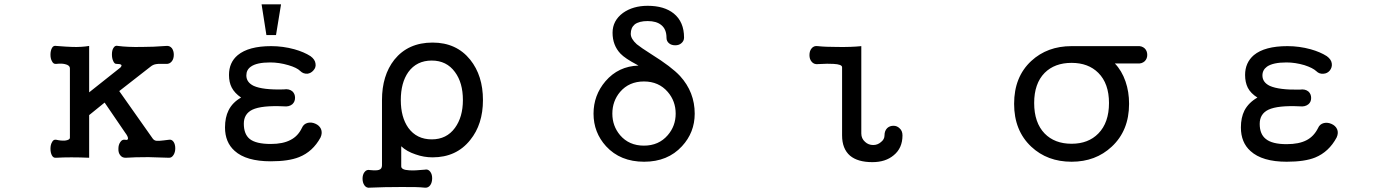

<svg xmlns="http://www.w3.org/2000/svg" viewBox="-20 -738 6540 897"><path d="M306.6 -418V-94.7Q306.6 -84 283.2 -81.1Q263.7 -80.1 243.2 -85Q229.5 -87.9 222.7 -73.2Q215.8 -61.5 215.8 -43Q215.8 -24.4 222.7 -11.7Q229.5 1 243.2 -1Q274.4 -2.9 313.5 -2.9Q353.5 -2.9 396.5 -1V-200.2L468.8 -258.8L565.4 -117.2Q578.1 -100.6 578.1 -90.8Q577.1 -82 565.4 -85Q550.8 -87.9 542 -74.2Q533.2 -61.5 533.2 -43.9Q532.2 -25.4 541 -13.7Q550.8 0 568.4 -1Q607.4 -3.9 673.8 -3.9Q726.6 -2.9 768.6 -1Q782.2 0 791 -14.6Q798.8 -27.3 798.8 -44.9Q798.8 -63.5 791 -75.2Q782.2 -87.9 768.6 -85L744.1 -82Q720.7 -79.1 711.9 -80.1Q700.2 -81.1 693.4 -90.8L537.1 -312.5L683.6 -426.8Q695.3 -436.5 710 -438.5Q718.8 -440.4 736.3 -439.5H756.8Q772.5 -438.5 783.2 -452.1Q792 -463.9 792 -482.4Q792 -500 783.2 -512.7Q772.5 -525.4 756.8 -523.4Q695.3 -518.6 639.6 -518.6Q574.2 -517.6 531.2 -523.4Q517.6 -527.3 509.8 -513.7Q502.9 -502.9 502.9 -483.4Q502.9 -465.8 508.8 -453.1Q514.6 -438.5 525.4 -439.5Q541 -439.5 545.9 -435.5Q550.8 -432.6 543 -422.9L396.5 -306.6V-523.4Q362.3 -517.6 320.3 -518.6Q291 -519.5 243.2 -523.4Q229.5 -526.4 222.7 -513.7Q215.8 -501 215.8 -482.4Q215.8 -463.9 222.7 -452.1Q229.5 -437.5 243.2 -439.5Q267.6 -442.4 283.2 -438.5Q306.6 -433.6 306.6 -418Z M1477.5 -95.7Q1487.3 -117.2 1479.5 -135.7Q1471.7 -152.3 1453.1 -160.2Q1435.5 -168 1418 -164.1Q1398.4 -159.2 1390.6 -140.6Q1372.1 -101.6 1336.9 -84Q1301.8 -65.4 1245.1 -65.4Q1175.8 -65.4 1146.5 -88.9Q1119.1 -111.3 1119.1 -160.2Q1119.1 -206.1 1159.2 -225.6Q1203.1 -246.1 1305.7 -241.2Q1330.1 -238.3 1345.7 -251Q1358.4 -262.7 1358.4 -281.2Q1358.4 -299.8 1345.7 -311.5Q1330.1 -324.2 1305.7 -320.3Q1208 -317.4 1165 -336.9Q1130.9 -353.5 1130.9 -385.7Q1130.9 -412.1 1152.3 -426.8Q1179.7 -446.3 1242.2 -446.3Q1284.2 -446.3 1327.1 -433.6Q1367.2 -421.9 1382.8 -406.2Q1396.5 -392.6 1416 -393.6Q1432.6 -395.5 1444.3 -409.2Q1457 -422.9 1454.1 -440.4Q1452.1 -460 1430.7 -475.6Q1400.4 -495.1 1355.5 -507.8Q1301.8 -522.5 1247.1 -522.5Q1141.6 -522.5 1090.8 -480.5Q1049.8 -446.3 1049.8 -387.7Q1049.8 -353.5 1062.5 -329.1Q1076.2 -302.7 1106.4 -282.2Q1066.4 -259.8 1047.9 -222.7Q1031.2 -189.5 1031.2 -142.6Q1031.2 -73.2 1076.2 -33.2Q1129.9 15.6 1245.1 15.6Q1328.1 15.6 1377 -3.9Q1441.4 -29.3 1477.5 -95.7ZM1293 -717.8H1202.1L1224.6 -574.2H1269.5Z M1997.1 -455.1Q2066.4 -455.1 2105.5 -401.4Q2142.6 -351.6 2142.6 -270.5Q2142.6 -191.4 2105.5 -140.6Q2066.4 -86.9 1997.1 -86.9Q1926.8 -86.9 1887.7 -140.6Q1852.5 -190.4 1852.5 -270.5Q1852.5 -351.6 1887.7 -401.4Q1926.8 -455.1 1997.1 -455.1ZM1764.6 34.2Q1764.6 51.8 1750 55.7Q1739.3 59.6 1709 56.6Q1692.4 52.7 1682.6 66.4Q1673.8 78.1 1673.8 96.7Q1673.8 115.2 1682.6 127.9Q1692.4 141.6 1709 138.7Q1775.4 135.7 1852.5 135.7Q1928.7 134.8 1963.9 138.7Q1980.5 140.6 1990.2 127Q1999 114.3 1999 94.7Q1999 76.2 1990.2 64.5Q1980.5 50.8 1963.9 54.7Q1916 59.6 1891.6 57.6Q1854.5 55.7 1854.5 39.1V-54.7Q1879.9 -30.3 1921.9 -16.6Q1960 -2.9 2001 -2.9Q2112.3 -2.9 2176.8 -84Q2236.3 -157.2 2236.3 -270.5Q2236.3 -384.8 2176.8 -459Q2112.3 -539.1 2001 -539.1Q1886.7 -539.1 1822.3 -459Q1764.6 -385.7 1764.6 -270.5Z M3005.9 -710.9Q2937.5 -710.9 2890.6 -677.7Q2841.8 -641.6 2841.8 -585Q2841.8 -526.4 2878.9 -487.3Q2900.4 -464.8 2956.1 -435.5L2962.9 -431.6Q2869.1 -428.7 2808.6 -358.4Q2752.9 -293 2752.9 -207Q2752.9 -119.1 2811.5 -54.7Q2877.9 17.6 2989.3 17.6Q3099.6 17.6 3166 -54.7Q3225.6 -119.1 3225.6 -207Q3225.6 -307.6 3157.2 -382.8Q3117.2 -425.8 3023.4 -484.4Q2972.7 -516.6 2955.1 -531.2Q2926.8 -556.6 2926.8 -580.1Q2926.8 -608.4 2945.3 -624Q2965.8 -639.6 3005.9 -639.6Q3046.9 -639.6 3069.3 -621.1Q3093.8 -601.6 3093.8 -561.5Q3093.8 -544.9 3106.4 -535.2Q3117.2 -526.4 3134.8 -526.4Q3151.4 -526.4 3162.1 -535.2Q3175.8 -545.9 3175.8 -562.5Q3175.8 -635.7 3127.9 -674.8Q3083 -710.9 3005.9 -710.9ZM2988.3 -357.4Q3057.6 -357.4 3099.6 -308.6Q3136.7 -265.6 3136.7 -207Q3136.7 -149.4 3099.6 -106.4Q3057.6 -57.6 2988.3 -57.6Q2918.9 -57.6 2877 -106.4Q2840.8 -149.4 2840.8 -207Q2840.8 -265.6 2877 -308.6Q2918.9 -357.4 2988.3 -357.4Z M3914.1 -423.8V-105.5Q3914.1 -43 3951.2 -10.7Q3987.3 19.5 4055.7 19.5Q4117.2 19.5 4155.3 -12.7Q4196.3 -45.9 4196.3 -105.5Q4196.3 -127 4182.6 -138.7Q4170.9 -150.4 4154.3 -150.4Q4136.7 -150.4 4125 -139.6Q4112.3 -127 4112.3 -105.5Q4112.3 -86.9 4095.7 -74.2Q4080.1 -60.5 4059.6 -60.5Q4037.1 -60.5 4021.5 -75.2Q4003.9 -90.8 4003.9 -114.3V-522.5Q3957 -517.6 3894.5 -518.6Q3835 -518.6 3800.8 -522.5Q3782.2 -525.4 3771.5 -511.7Q3761.7 -500 3761.7 -480.5Q3761.7 -461.9 3771.5 -450.2Q3782.2 -436.5 3800.8 -438.5Q3850.6 -441.4 3874 -439.5Q3914.1 -437.5 3914.1 -423.8Z M4811.5 -256.8Q4811.5 -347.7 4860.4 -397.5Q4907.2 -444.3 4986.3 -444.3Q5064.5 -444.3 5111.3 -397.5Q5161.1 -347.7 5161.1 -256.8Q5161.1 -165 5111.3 -114.3Q5064.5 -66.4 4986.3 -66.4Q4907.2 -66.4 4860.4 -114.3Q4811.5 -165 4811.5 -256.8ZM5293 -522.5H4986.3Q4873 -522.5 4797.9 -453.1Q4717.8 -378.9 4717.8 -252.9Q4717.8 -127.9 4797.9 -52.7Q4873 17.6 4986.3 17.6Q5098.6 17.6 5173.8 -52.7Q5254.9 -127.9 5254.9 -252.9Q5254.9 -309.6 5238.3 -357.4Q5220.7 -408.2 5188.5 -441.4H5293Q5314.5 -439.5 5328.1 -452.1Q5339.8 -463.9 5339.8 -481.4Q5339.8 -500 5328.1 -511.7Q5314.5 -524.4 5293 -522.5Z M5995.1 -522.5Q5888.7 -522.5 5837.9 -480.5Q5796.9 -445.3 5796.9 -387.7Q5796.9 -353.5 5809.6 -328.1Q5823.2 -301.8 5854.5 -282.2Q5813.5 -258.8 5793.9 -221.7Q5777.3 -188.5 5777.3 -142.6Q5777.3 -72.3 5822.3 -32.2Q5877 17.6 5991.2 17.6Q6075.2 17.6 6124 -2Q6188.5 -28.3 6224.6 -95.7Q6234.4 -117.2 6226.6 -134.8Q6218.8 -151.4 6200.2 -159.2Q6182.6 -167 6165 -163.1Q6145.5 -158.2 6137.7 -139.6Q6118.2 -100.6 6084 -83Q6048.8 -64.5 5991.2 -64.5Q5922.9 -64.5 5893.6 -88.9Q5865.2 -111.3 5865.2 -159.2Q5865.2 -206.1 5906.2 -225.6Q5950.2 -246.1 6052.7 -241.2Q6077.1 -238.3 6092.8 -251Q6105.5 -261.7 6105.5 -280.3Q6105.5 -298.8 6092.8 -310.5Q6077.1 -323.2 6052.7 -319.3Q5955.1 -317.4 5912.1 -336.9Q5877.9 -353.5 5877.9 -385.7Q5877.9 -411.1 5899.4 -426.8Q5927.7 -446.3 5990.2 -446.3Q6031.2 -446.3 6074.2 -433.6Q6113.3 -420.9 6129.9 -405.3Q6143.6 -391.6 6163.1 -393.6Q6180.7 -394.5 6192.4 -408.2Q6204.1 -422.9 6202.1 -440.4Q6200.2 -460 6178.7 -475.6Q6148.4 -495.1 6103.5 -507.8Q6049.8 -522.5 5995.1 -522.5Z"/></svg>

Font: GungsuhChe
Style: Regular
Weight: 400
Monospace: yes
Version: Version 2.21